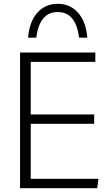

<svg xmlns="http://www.w3.org/2000/svg" viewBox="-20 -985 573 1005"><path d="M479 -661H141V-386H473V-337H141V-49H495L489 0H85V-710H479ZM394 -788Q377 -922 282 -922Q187 -922 170 -788H127Q134 -872 175.5 -918.5Q217 -965 282 -965Q347 -965 388.5 -918.5Q430 -872 437 -788Z"/></svg>

Font: Livvic Light
Style: Regular
Weight: 300
Designer: Jacques Le Bailly, Baron von Fonthausen
Version: Version 1.001; ttfautohint (v1.8.2)